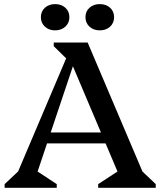

<svg xmlns="http://www.w3.org/2000/svg" viewBox="-20 -892 762 912"><path d="M2 0V-17.4L85.8 -96.2L38.6 -13L326.2 -690H396.4L684 -13L635.9 -96.9L719.8 -17.4V0H446.4V-17.4L569.5 -97.8L565.3 -13L303.7 -630.5H344.2L137.1 -13L126.4 -98.4L249.6 -17.4V0ZM172.4 -210.9V-262.7H526.3V-210.9ZM306.5 -602.9 235.3 -672.6V-690H345ZM241.8 -747.8Q212.3 -747.8 193.3 -765.5Q174.2 -783.2 174.2 -810.1Q174.2 -837.9 193.3 -855.2Q212.4 -872.5 241.8 -872.5Q271.3 -872.5 290.5 -855.2Q309.6 -837.9 309.6 -810.1Q309.6 -783.2 290.5 -765.5Q271.3 -747.8 241.8 -747.8ZM453.6 -747.8Q424.1 -747.8 405 -765.5Q385.9 -783.2 385.9 -810.1Q385.9 -837.9 405 -855.2Q424.1 -872.5 453.6 -872.5Q484 -872.5 503 -855.2Q522 -837.9 522 -810.1Q522 -783.2 503 -765.5Q484 -747.8 453.6 -747.8Z"/></svg>

Font: Platypi Light
Style: Regular
Weight: 300
Designer: David Sargent
Foundry: Bolt Cutter Type
Version: Version 1.200